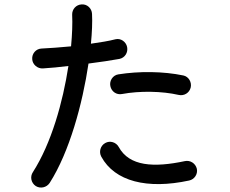

<svg xmlns="http://www.w3.org/2000/svg" viewBox="-20 -825 1040 870"><path d="M142 18C163 31 191 25 205 4C295 -137 354 -355 381 -537C434 -544 484 -551 521 -558C546 -563 561 -587 556 -612C551 -636 527 -653 503 -647C473 -639 434 -633 392 -627C397 -679 399 -725 397 -762C396 -787 375 -807 350 -805C325 -804 306 -783 307 -758C309 -718 307 -669 302 -615C252 -610 205 -607 168 -605C143 -604 124 -582 126 -557C127 -533 150 -513 175 -515C210 -517 249 -521 290 -526C265 -363 213 -176 129 -45C115 -24 121 4 142 18ZM439 -115C500 -3 647 34 837 -7C861 -12 877 -36 872 -60C866 -85 842 -100 818 -95C677 -65 566 -71 518 -159C506 -181 478 -189 457 -177C435 -165 427 -137 439 -115ZM480 -435C485 -410 508 -394 533 -399C613 -414 715 -412 789 -395C814 -389 838 -404 844 -428C850 -452 835 -478 811 -483C720 -502 610 -503 516 -488C491 -484 475 -459 480 -435Z"/></svg>

Font: 寒蝉半圆体
Style: Regular
Weight: 400
Designer: Yoshimichi Ohira & Warren
Foundry: ChillType
Version: Version 1.800;Glyphs 3.1.1 (3135)